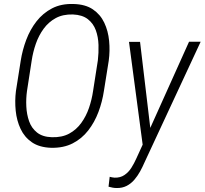

<svg xmlns="http://www.w3.org/2000/svg" viewBox="-20 -741 1040 976"><path d="M532.7 -432.1 508.3 -279.3Q500 -224.1 480.5 -171.9Q460.9 -119.6 428.5 -77.9Q396 -36.1 349.4 -12.2Q302.7 11.7 239.7 10.3Q180.2 8.3 142.3 -17.6Q104.5 -43.5 84.7 -85.7Q64.9 -127.9 59.8 -178.2Q54.7 -228.5 61 -278.3L85.4 -432.6Q93.8 -486.3 113.5 -538.8Q133.3 -591.3 165.8 -632.8Q198.2 -674.3 244.6 -698.5Q291 -722.7 353.5 -720.7Q414.1 -719.2 452.1 -693.4Q490.2 -667.5 510 -625.7Q529.8 -584 534.7 -533.4Q539.6 -482.9 532.7 -432.1ZM453.1 -278.3 477.5 -434.6Q481.9 -472.2 480.7 -512.7Q479.5 -553.2 467 -587.4Q454.6 -621.6 426.5 -643.6Q398.4 -665.5 350.6 -667.5Q299.8 -668.9 263.2 -648.9Q226.6 -628.9 201.7 -594.7Q176.8 -560.5 162.1 -518.3Q147.5 -476.1 141.1 -433.1L117.2 -278.3Q111.8 -239.7 113.8 -199.7Q115.7 -159.7 127.9 -124.8Q140.1 -89.8 168.2 -67.4Q196.3 -44.9 243.7 -43.5Q295.4 -42 331.8 -61.8Q368.2 -81.5 393.1 -116Q418 -150.4 432.4 -192.6Q446.8 -234.9 453.1 -278.3ZM730.5 -61 940.9 -528.8H1000L714.4 85Q704.6 107.9 691.9 130.9Q679.2 153.8 662.6 173.1Q646 192.4 623.8 203.9Q601.6 215.3 573.2 214.8Q563 214.8 552.5 212.9Q542 210.9 531.7 208L537.6 157.7Q543.5 159.2 549.3 160.4Q555.2 161.6 562 162.1Q591.3 163.1 612.3 148.9Q633.3 134.8 647.7 112.1Q662.1 89.4 672.9 64.9ZM691.9 -528.3 746.1 -72.8 749.5 -12.2 707.5 11.7 635.7 -528.3Z"/></svg>

Font: Roboto Condensed Light
Style: Italic
Weight: 300
Italic angle: -12°
Designer: Christian Robertson
Foundry: Google
Version: Version 3.0; 2020